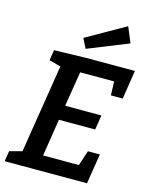

<svg xmlns="http://www.w3.org/2000/svg" viewBox="-136 -1029 872 1115"><g transform="rotate(15 299.5 -471.5)"><path d="M500 -529 497 -612H293L259 -402H477L463 -314H245L210 -90H425L455 -181H527L498 0H3L13 -63L88 -83L173 -615L103 -634L113 -697L305 -702H598L571 -529ZM532 -850 288 -752 259 -810 493 -943Z"/></g></svg>

Font: Bitter Pro SemiBold
Style: Italic
Weight: 600
Italic angle: -9°
Designer: Sol Matas, and Bitter project Authors
Foundry: Sol Matas
Version: Version 1.010